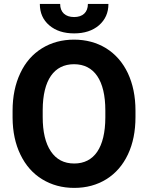

<svg xmlns="http://www.w3.org/2000/svg" viewBox="-20 -916 730 946"><path d="M413.1 -896.5C413.1 -855.5 387.7 -832 345.2 -832C302.2 -832 276.4 -855.5 276.4 -896.5H176.3C176.3 -852.5 191.9 -817.4 223.1 -791C253.9 -764.6 294.9 -751.5 345.2 -751.5C395.5 -751.5 436.5 -764.6 467.8 -791.5C498.5 -818.4 514.2 -853 514.2 -896.5ZM647.5 -371.1C647.5 -440.9 634.8 -502.4 609.9 -555.7C584.5 -608.9 548.8 -649.4 502.9 -678.2C456.5 -706.5 403.8 -720.7 344.7 -720.7C285.6 -720.7 232.9 -706.5 187 -678.2C140.6 -649.4 105 -608.9 80.1 -555.7C54.7 -502.4 42 -440.4 42 -370.6V-335.4C42.5 -267.1 55.2 -206.5 80.6 -154.3C106 -101.6 141.6 -61 188 -32.7C234.4 -4.4 286.6 9.8 345.7 9.8C405.3 9.8 458 -4.4 504.4 -33.2C550.3 -62 585.4 -102.5 610.4 -155.3C635.3 -208 647.5 -269.5 647.5 -339.4ZM499 -336.9C498.5 -189 443.8 -110.4 345.7 -110.4C295.4 -110.4 257.3 -130.4 230.5 -170.4C203.6 -210.4 190.4 -266.6 190.4 -339.4V-374C190.9 -522 246.6 -599.6 344.7 -599.6C443.8 -599.6 499 -520.5 499 -371.6Z"/></svg>

Font: Roboto
Style: Bold
Weight: 700
Designer: Google
Version: Version 2.137; 2017